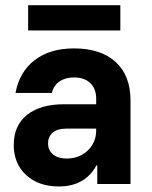

<svg xmlns="http://www.w3.org/2000/svg" viewBox="-20 -692 570 722"><path d="M201.7 9.2Q125 9.2 78.3 -33.8Q31.7 -76.7 31.7 -146.7Q31.7 -220 81.7 -260Q131.7 -300 221.7 -300H341.7V-320Q341.7 -358.3 319.6 -379.6Q297.5 -400.8 258.3 -400.8Q225.8 -400.8 203.8 -385.8Q181.7 -370.8 175 -342.5H38.3Q53.3 -422.5 110.8 -466.2Q168.3 -510 258.3 -510Q359.2 -510 415 -458.8Q470.8 -407.5 470.8 -314.2V0H345.8V-70H342.5Q321.7 -30.8 285.8 -10.8Q250 9.2 201.7 9.2ZM230.8 -95.8Q262.5 -95.8 287.5 -109.6Q312.5 -123.3 327.1 -147.1Q341.7 -170.8 341.7 -201.7V-208.3H228.3Q195.8 -208.3 178.3 -193.3Q160.8 -178.3 160.8 -153.3Q160.8 -126.7 179.6 -111.2Q198.3 -95.8 230.8 -95.8ZM85.8 -577.5V-672.5H432.5V-577.5Z"/></svg>

Font: Funnel Sans
Style: Bold
Weight: 700
Designer: NORD ID, Kristian Moeller
Foundry: Dicotype
Version: Version 1.000